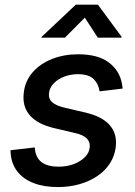

<svg xmlns="http://www.w3.org/2000/svg" viewBox="-20 -777 570 809"><path d="M223.6 11.2Q165.5 11.2 122.1 -5.4Q78.6 -22 53.5 -54Q28.3 -85.9 24.9 -131.8Q24.4 -134.8 24.4 -137.9Q24.4 -141.1 24.4 -144L126.5 -155.8Q129.4 -113.3 154.8 -94Q180.2 -74.7 226.6 -74.7Q261.7 -74.7 290.3 -85.4Q318.8 -96.2 337.2 -114.3Q355.5 -132.3 357.9 -155.3Q360.8 -178.2 345.7 -193.6Q330.6 -209 294.9 -216.8L207.5 -237.3Q137.7 -253.9 105.5 -291.3Q73.2 -328.6 80.1 -385.7Q85.4 -435.5 117.4 -472.2Q149.4 -508.8 199.5 -528.6Q249.5 -548.3 309.1 -548.3Q393.1 -548.3 439 -513.4Q484.9 -478.5 494.1 -422.4Q495.1 -418 495.8 -413.3Q496.6 -408.7 496.6 -403.8L399.4 -392.1Q395.5 -422.9 374.8 -443.6Q354 -464.4 308.1 -464.4Q277.3 -464.4 250.7 -454.1Q224.1 -443.8 206.8 -426.3Q189.5 -408.7 186.5 -385.3Q183.6 -361.3 199.7 -346.4Q215.8 -331.5 255.9 -322.3L340.3 -302.7Q410.2 -286.1 442.1 -250Q474.1 -213.9 467.8 -158.2Q463.4 -120.1 443.1 -88.6Q422.9 -57.1 389.6 -34.9Q356.4 -12.7 314.2 -0.7Q272 11.2 223.6 11.2ZM253.4 -618.2H154.3L155.3 -621.6L299.3 -757.3H392.6L492.7 -621.6L491.7 -618.2H392.1L337.4 -702.6Z"/></svg>

Font: Inter 17pt Medium
Style: Italic
Weight: 500
Italic angle: -9.3988°
Version: Version 4.001;git-66647c0bb